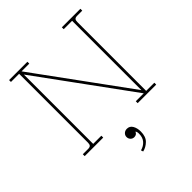

<svg xmlns="http://www.w3.org/2000/svg" viewBox="-251 -836 1230 1230"><g transform="rotate(-45 364.0 -221.5)"><path d="M40 0V-17H88Q104 -17 110 -24Q116 -31 116 -46V-670H42V-687H208V-670H138L596 -42V-670H520V-687H688V-670H642Q626 -670 620 -663Q614 -656 614 -641V-17H688V0H520V-17H592L134 -645V-17H208V0ZM355 67Q380 67 393 89Q406 111 406 143Q406 189 381.5 213Q357 237 326 244L321 229Q351 221 369.5 200Q388 179 388 145Q388 126 381 119Q373 139 351 139Q336 139 326 128.5Q316 118 316 103Q316 88 327 77.5Q338 67 355 67Z"/></g></svg>

Font: Grandiflora One
Style: Regular
Weight: 400
Designer: Haesung Cho
Foundry: JAMO
Version: Version 1.000; ttfautohint (v1.8.4.7-5d5b);gftools[0.9.28]